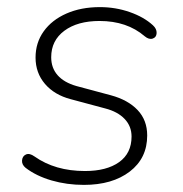

<svg xmlns="http://www.w3.org/2000/svg" viewBox="-20 -512 514 540"><path d="M52 -40Q41 -49 42 -61Q43 -73 53 -77.5Q63 -82 77 -72Q135 -31 219 -31Q280 -31 315 -56Q350 -81 350 -128Q350 -157 330.5 -177.5Q311 -198 276 -207L179 -233Q133 -245 106.5 -276Q80 -307 80 -350Q80 -392 103 -424Q126 -456 167 -474Q208 -492 261 -492Q305 -492 345 -478Q385 -464 410 -441Q421 -431 420.5 -419Q420 -407 409.5 -403.5Q399 -400 387 -410Q337 -453 260 -453Q198 -453 161 -425.5Q124 -398 124 -351Q124 -321 142 -300.5Q160 -280 195 -270L292 -244Q340 -231 367 -202.5Q394 -174 394 -131Q394 -67 345 -29.5Q296 8 216 8Q168 8 125 -4.5Q82 -17 52 -40Z"/></svg>

Font: SN Pro Thin
Style: Italic
Weight: 200
Italic angle: -9°
Designer: Tobias Whetton
Foundry: Supernotes
Version: Version 1.003;Glyphs 3.3 (3324)